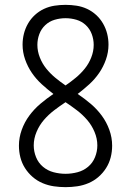

<svg xmlns="http://www.w3.org/2000/svg" viewBox="-20 -763 540 791"><path d="M250 8Q226 8 202 4.5Q178 1 155.5 -8.5Q133 -18 114.5 -34Q96 -50 83 -70.5Q70 -91 64 -114.5Q58 -138 58 -163Q58 -196 69.5 -228Q81 -260 101 -287Q121 -314 146.5 -335.5Q172 -357 200 -376Q175 -395 152 -416Q129 -437 111.5 -462.5Q94 -488 83.5 -518Q73 -548 73 -579Q73 -602 78.5 -624Q84 -646 95.5 -666Q107 -686 124 -701.5Q141 -717 161.5 -726.5Q182 -736 204.5 -739.5Q227 -743 250 -743Q273 -743 295.5 -739.5Q318 -736 338.5 -726.5Q359 -717 376 -701.5Q393 -686 404.5 -666Q416 -646 421.5 -624Q427 -602 427 -579Q427 -548 416.5 -518Q406 -488 388.5 -462.5Q371 -437 348 -416Q325 -395 300 -376Q328 -357 353.5 -335.5Q379 -314 399 -287Q419 -260 430.5 -228Q442 -196 442 -163Q442 -138 436 -114.5Q430 -91 417 -70.5Q404 -50 385.5 -34Q367 -18 344.5 -8.5Q322 1 298 4.5Q274 8 250 8ZM250 -411Q272 -426 292.5 -443Q313 -460 329.5 -480.5Q346 -501 356 -526.5Q366 -552 366 -578Q366 -601 358 -622.5Q350 -644 333.5 -659.5Q317 -675 295 -681.5Q273 -688 250 -688Q227 -688 205 -681.5Q183 -675 166.5 -659.5Q150 -644 142 -622.5Q134 -601 134 -578Q134 -552 144 -526.5Q154 -501 170.5 -480.5Q187 -460 207.5 -443Q228 -426 250 -411ZM250 -47Q275 -47 299.5 -53.5Q324 -60 343 -76Q362 -92 371.5 -115.5Q381 -139 381 -164Q381 -192 369.5 -219.5Q358 -247 339 -269Q320 -291 297 -308.5Q274 -326 250 -342Q226 -326 203 -308.5Q180 -291 161 -269Q142 -247 130.5 -219.5Q119 -192 119 -164Q119 -139 128.5 -115.5Q138 -92 157 -76Q176 -60 200.5 -53.5Q225 -47 250 -47Z"/></svg>

Font: Iosevka Fixed Light
Style: Regular
Weight: 300
Monospace: yes
Designer: Belleve Invis
Foundry: Belleve Invis
Version: Version 32.3.0